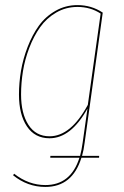

<svg xmlns="http://www.w3.org/2000/svg" viewBox="-20 -548 492 761"><path d="M315.4 18.1Q312 46.4 305.2 69.8H373L372.6 77.1H302.7Q267.1 192.9 159.7 192.9Q88.9 192.9 31.7 146.5L36.1 140.6Q93.3 185.5 159.7 185.5Q260.7 185.5 294.9 77.1H179.2L179.7 69.8H297.4Q303.7 46.4 307.6 17.6L326.7 -117.7Q261.2 0 176.3 0Q118.2 0 86.7 -47.1Q55.2 -94.2 55.2 -173.3Q55.2 -219.7 63.2 -267.3Q71.3 -314.9 89.6 -362.3Q107.9 -409.7 134 -446Q160.2 -482.4 200 -505.1Q239.7 -527.8 287.1 -527.8Q342.3 -527.8 387.2 -498ZM176.3 -7.8Q260.7 -7.8 328.1 -132.3L378.9 -494.1Q338.9 -520.5 287.1 -520.5Q241.2 -520.5 202.9 -498.3Q164.6 -476.1 139.2 -440.4Q113.8 -404.8 96.2 -358.6Q78.6 -312.5 71 -265.9Q63.5 -219.2 63.5 -173.8Q63.5 -98.1 92.8 -53Q122.1 -7.8 176.3 -7.8Z"/></svg>

Font: Fira Sans Compressed Eight
Style: Italic
Weight: 100
Width: 3
Italic angle: -8°
Designer: Carrois Corporate & Edenspiekermann AG
Foundry: Carrois Corporate GbR & Edenspiekermann AG
Version: Version 4.203;PS 004.203;hotconv 1.0.88;makeotf.lib2.5.64775